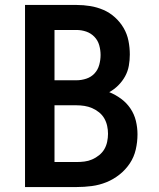

<svg xmlns="http://www.w3.org/2000/svg" viewBox="-20 -755 640 775"><path d="M81 0V-735H289Q317 -735 344.5 -730.5Q372 -726 397.5 -715Q423 -704 444 -685Q465 -666 479 -642Q493 -618 498.5 -590.5Q504 -563 504 -535Q504 -512 500 -489.5Q496 -467 485 -447Q474 -427 457.5 -410.5Q441 -394 421 -383Q446 -373 468.5 -356.5Q491 -340 506.5 -317Q522 -294 528.5 -267Q535 -240 535 -213Q535 -182 528 -151.5Q521 -121 504 -95.5Q487 -70 462.5 -50.5Q438 -31 409.5 -19.5Q381 -8 350.5 -4Q320 0 289 0ZM200 -431H289Q309 -431 328.5 -437.5Q348 -444 361.5 -458.5Q375 -473 380.5 -493Q386 -513 386 -533Q386 -553 380.5 -572.5Q375 -592 361 -606.5Q347 -621 328 -627.5Q309 -634 289 -634H200ZM200 -101H289Q305 -101 321 -103Q337 -105 352 -111.5Q367 -118 380 -128.5Q393 -139 401 -152.5Q409 -166 412.5 -182.5Q416 -199 416 -215Q416 -231 412.5 -247Q409 -263 401 -277Q393 -291 380 -301.5Q367 -312 352 -318.5Q337 -325 321 -327.5Q305 -330 289 -330H200Z"/></svg>

Font: Iosevka Fixed Extended
Style: Bold
Weight: 700
Width: 7
Monospace: yes
Designer: Belleve Invis
Foundry: Belleve Invis
Version: Version 24.1.1; ttfautohint (v1.8.4)